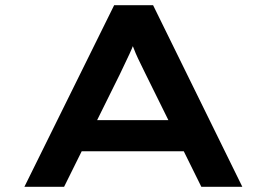

<svg xmlns="http://www.w3.org/2000/svg" viewBox="-20 -720 1028 740"><path d="M74 0 420 -700H570L914 0H756L540 -437Q530 -458 520.5 -477Q511 -496 503 -514.5Q495 -533 488 -552Q481 -571 474 -592H510Q503 -571 495.5 -551Q488 -531 479 -512Q470 -493 461 -474Q452 -455 442 -434L227 0ZM231 -137 283 -257H701L722 -137Z"/></svg>

Font: Lexend Zetta SemiBold
Style: Regular
Weight: 600
Designer: Bonnie Shaver-Troup, Thomas Jockin
Foundry: Lexend
Version: Version 1.007